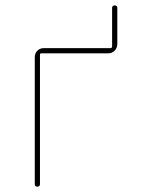

<svg xmlns="http://www.w3.org/2000/svg" viewBox="-20 -700 540 720"><path d="M110.4 -9.8V-485.4Q110.4 -500 120.1 -509.8Q129.9 -519.5 144.5 -519.5H394.5Q399.4 -519.5 400.4 -525.4V-669.9Q400.4 -679.7 410.2 -679.7Q419.9 -679.7 419.9 -669.9V-535.2Q419.9 -520.5 410.2 -510.3Q400.4 -500 384.8 -500H134.8Q129.9 -500 129.9 -495.1V-9.8Q129.9 0 120.1 0Q110.4 0 110.4 -9.8Z"/></svg>

Font: Rounded Mgen+ 1m thin
Style: Regular
Weight: 100
Designer: [Source Han Sans]
Ryoko NISHIZUKA  (kana & ideographs); Paul D. Hunt (Latin, Greek & Cyrillic); Wenlong ZHANG  (bopomofo
Version: Version 1.059.20150602